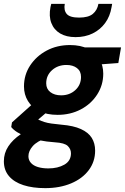

<svg xmlns="http://www.w3.org/2000/svg" viewBox="-50 -741 646 993"><path d="M184 232Q119 232 71 216.5Q23 201 -3.5 170Q-30 139 -30 93Q-30 51 -7 16Q16 -19 57 -46.5Q98 -74 155 -94L192 -28Q142 -11 119.5 14.5Q97 40 97 67Q97 87 110 101.5Q123 116 146.5 123Q170 130 200 130Q249 130 283 110.5Q317 91 317 52Q317 30 300.5 14Q284 -2 234 -5Q190 -8 153.5 -15.5Q117 -23 88.5 -33.5Q60 -44 39.5 -57Q19 -70 8 -84L12 -108L136 -219L224 -188L80 -65L129 -134Q140 -126 152 -120.5Q164 -115 179.5 -110Q195 -105 216.5 -102Q238 -99 269 -96Q330 -91 368.5 -73.5Q407 -56 424.5 -28Q442 0 442 38Q442 95 409 139Q376 183 317.5 207.5Q259 232 184 232ZM248 -147Q192 -147 153.5 -166Q115 -185 94.5 -218.5Q74 -252 74 -294Q74 -354 106 -402.5Q138 -451 191.5 -479.5Q245 -508 312 -508Q367 -508 406 -488.5Q445 -469 464.5 -435.5Q484 -402 484 -360Q484 -301 452.5 -252Q421 -203 367.5 -175Q314 -147 248 -147ZM266 -248Q310 -248 339.5 -275Q369 -302 369 -343Q369 -373 348 -389Q327 -405 294 -405Q249 -405 219 -378Q189 -351 189 -310Q189 -281 210.5 -264.5Q232 -248 266 -248ZM375 -401 369 -496H576L562 -415ZM341 -549Q293 -549 261 -568Q229 -587 215.5 -622Q202 -657 211 -704L215 -721H285Q279 -688 295 -669Q311 -650 359 -650Q407 -650 430 -669Q453 -688 459 -721H530L527 -704Q519 -656 493.5 -621.5Q468 -587 429 -568Q390 -549 341 -549Z"/></svg>

Font: DM Sans 24pt
Style: Bold Italic
Weight: 700
Italic angle: -10°
Designer: Colophon Foundry, Jonny Pinhorn
Foundry: Colophon Foundry
Version: Version 4.004;gftools[0.9.30]